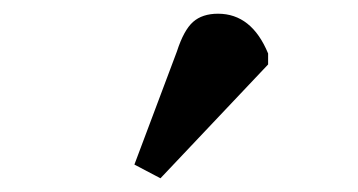

<svg xmlns="http://www.w3.org/2000/svg" viewBox="-20 -833 522 280"><path d="M214 -573 176 -593 238 -758Q248 -789 261.5 -801Q275 -813 298 -813Q347 -813 371 -755V-739Z"/></svg>

Font: Literata 7pt SemiBold
Style: Regular
Weight: 600
Designer: Latin by Veronika Burian and Jose Scaglione. Greek by Irene Vlachou. Cyrillic by Vera Evstafieva.
Foundry: TypeTogether
Version: Version 3.002